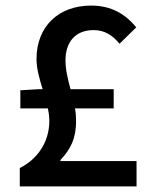

<svg xmlns="http://www.w3.org/2000/svg" viewBox="-20 -669 549 689"><path d="M197 -91V-95C234 -134 253 -173 253 -234C253 -250 252 -265 249 -280H388V-349H233C224 -384 215 -417 215 -452C215 -520 252 -561 316 -561C356 -561 384 -542 409 -512L469 -571C430 -618 380 -649 307 -649C191 -649 111 -575 111 -457C111 -422 122 -385 133 -349H120L53 -345V-280H152C155 -265 157 -250 157 -235C157 -162 117 -99 51 -66V0H470V-91Z"/></svg>

Font: Cambridge Sans Medium
Style: Regular
Weight: 500
Version: Version 2.020;PS 002.020;hotconv 1.0.88;makeotf.lib2.5.64775